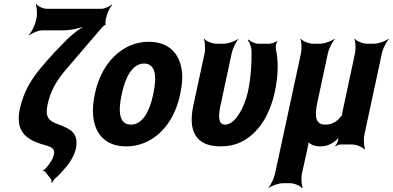

<svg xmlns="http://www.w3.org/2000/svg" viewBox="-20 -757 2057 1006"><path d="M511 -711H225C205 -711 177 -725 169 -737L167 -735C173 -722 176 -685 171 -661L168 -648C163 -624 144 -587 132 -574L134 -572C148 -584 181 -598 202 -598H311C351 -598 408 -611 439 -626L438 -629C407 -615 354 -575 320 -539L263 -480C239 -454 217 -429 198 -406C148 -347 105 -282 84 -187C59 -71 116 -28 194 -3L225 6C249 14 269 22 263 51C262 55 259 62 258 65H262C263 62 263 53 262 57C260 66 255 77 247 89C239 102 230 114 218 127C215 131 208 133 205 134L204 138C207 137 214 139 216 142L246 180C249 184 251 196 250 201H254C255 196 262 184 268 179C289 161 310 138 329 115C347 92 369 59 377 24C396 -63 343 -82 295 -102L267 -113C234 -128 216 -147 229 -208C251 -310 301 -364 350 -421L517 -616C520 -619 530 -627 532 -626L534 -630C532 -631 532 -644 533 -648L538 -670C542 -690 557 -720 567 -730L565 -733C555 -723 528 -711 511 -711Z M478 -269 476 -259C468 -220 465 -185 468 -152C476 -58 530 10 642 10C678 10 711 3 742 -11C828 -49 896 -134 923 -259L925 -269C933 -308 937 -343 934 -376C925 -470 871 -538 759 -538C723 -538 692 -531 661 -518C574 -479 505 -394 478 -269ZM784 -269 782 -259C764 -176 728 -104 666 -104C603 -104 599 -175 617 -259L619 -269C637 -351 673 -424 735 -424C797 -424 802 -352 784 -269Z M1135 10C1174 10 1210 3 1241 -12C1330 -54 1392 -148 1420 -276C1439 -365 1439 -440 1425 -502C1423 -512 1427 -533 1434 -540L1431 -542C1425 -536 1401 -528 1391 -528H1334C1314 -528 1292 -540 1282 -550L1279 -546C1287 -536 1298 -509 1298 -488C1299 -424 1295 -354 1279 -276C1269 -231 1251 -188 1232 -159C1214 -131 1189 -104 1159 -104C1122 -104 1124 -151 1135 -203L1194 -478C1199 -502 1217 -539 1229 -552V-554C1214 -542 1176 -528 1153 -528H1114C1091 -528 1059 -542 1050 -554L1048 -552C1054 -539 1057 -502 1052 -478L993 -204C963 -65 1011 10 1135 10Z M1750 -17C1748 -9 1741 3 1736 7L1739 10C1744 5 1755 0 1763 0H1825C1848 0 1880 14 1890 26L1893 24C1887 11 1884 -26 1889 -50L1981 -478C1986 -502 2005 -539 2017 -552L2016 -554C2001 -542 1964 -528 1941 -528H1903C1880 -528 1848 -542 1839 -554L1837 -552C1843 -539 1845 -502 1840 -478L1774 -169C1773 -166 1771 -152 1773 -151L1775 -154C1773 -155 1766 -147 1764 -144C1745 -119 1718 -104 1684 -104C1630 -104 1628 -152 1644 -226L1698 -478C1703 -502 1722 -539 1734 -552L1733 -554C1718 -542 1681 -528 1658 -528H1620C1597 -528 1565 -542 1556 -554L1554 -552C1560 -539 1562 -502 1557 -478L1421 153C1416 177 1398 214 1386 227V229C1401 217 1439 203 1462 203H1500C1523 203 1554 217 1563 229L1566 227C1560 214 1557 177 1562 153L1595 2C1597 -5 1598 -17 1596 -22L1592 -20C1593 -15 1599 -9 1603 -6C1617 5 1636 10 1658 10C1691 10 1718 -2 1741 -22C1747 -28 1757 -37 1761 -44L1758 -45C1754 -39 1751 -26 1750 -17Z"/></svg>

Font: Asimov
Style: EdgeExtremeIt
Weight: 500
Designer: Google
Version: Version 2.000980: 2014